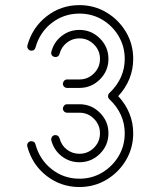

<svg xmlns="http://www.w3.org/2000/svg" viewBox="-20 -733 623 753"><path d="M291.5 0.5Q218.8 0.5 162.4 -43.5Q106 -87.4 86.9 -159.2L86.4 -163.1Q86.4 -167.5 89.4 -172.4Q93.8 -179.2 103.5 -179.2Q115.7 -179.2 119.1 -167Q135.3 -106.9 182.6 -69.6Q230 -32.2 291.5 -32.2Q340.8 -32.2 381.1 -56.4Q421.4 -80.6 445.3 -120.8Q469.2 -161.1 469.2 -210.4Q469.2 -286.1 410.2 -342.8Q403.8 -348.1 403.8 -355.5Q403.8 -364.3 409.7 -368.7Q469.2 -425.8 469.2 -502Q469.2 -550.8 445.3 -591.3Q421.4 -631.8 381.1 -655.8Q340.8 -679.7 291.5 -679.7Q230.5 -679.7 183.1 -643.1Q135.7 -606.4 119.1 -546.4Q115.7 -534.2 103 -534.2Q94.2 -534.2 89.4 -542.5Q86.9 -546.4 86.9 -550.8L87.4 -554.7Q106.9 -625.5 163.1 -669.2Q219.2 -712.9 291.5 -712.9Q349.6 -712.9 397.5 -684.3Q445.3 -655.8 473.9 -607.9Q502.4 -560.1 502.4 -502Q502.4 -419.9 443.8 -356Q502.4 -292 502.4 -210.4Q502.4 -152.3 473.9 -104.5Q445.3 -56.6 397.5 -28.1Q349.6 0.5 291.5 0.5ZM291.5 -388.2H243.2Q236.3 -388.2 231.4 -393.1Q226.6 -397.9 226.6 -404.8Q227.1 -411.6 231.7 -416.5Q236.3 -421.4 243.2 -421.4H291.5Q324.7 -421.4 348.4 -445.1Q372.1 -468.8 372.1 -502Q372.1 -535.2 348.4 -558.8Q324.7 -582.5 291.5 -582.5Q263.7 -582.5 242.2 -565.7Q220.7 -548.8 213.4 -521.5Q210 -509.3 197.3 -509.3L193.4 -509.8Q180.7 -513.2 180.7 -525.4L181.2 -529.3Q191.4 -568.4 221.9 -592Q252.4 -615.7 291.5 -615.7Q338.4 -615.7 371.8 -582.3Q405.3 -548.8 405.3 -502Q405.3 -455.1 371.8 -421.6Q338.4 -388.2 291.5 -388.2ZM291.5 -96.7Q252.4 -96.7 221.9 -120.4Q191.4 -144 181.2 -182.6L180.7 -186.5Q180.7 -190.9 183.6 -195.8Q188 -203.1 197.3 -203.1Q209.5 -203.1 213.4 -190.9Q220.7 -163.1 242.2 -146.5Q263.7 -129.9 291.5 -129.9Q324.7 -129.9 348.4 -153.3Q372.1 -176.8 372.1 -210.4Q372.1 -243.7 348.4 -267.3Q324.7 -291 291.5 -291H243.2Q236.3 -291 231.4 -295.9Q226.6 -300.8 226.6 -307.6Q227.1 -314.5 231.7 -319.3Q236.3 -324.2 243.2 -324.2H291.5Q338.4 -324.2 371.8 -290.8Q405.3 -257.3 405.3 -210.4Q405.3 -163.1 371.8 -129.9Q338.4 -96.7 291.5 -96.7Z"/></svg>

Font: Neon Sans
Style: Regular
Weight: 400
Designer: GGBot
Version: 0.80